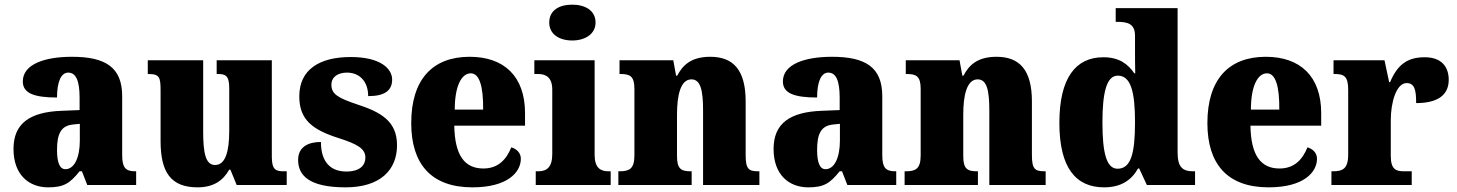

<svg xmlns="http://www.w3.org/2000/svg" viewBox="-20 -795 6259 825"><path d="M187 10C254 10 280 -7 322 -59H332L355 0H565V-59H561C519 -59 505 -75 505 -129V-382C505 -506 433 -551 289 -551C174 -551 78 -520 78 -445C78 -395 125 -376 225 -376C225 -447 244 -483 273 -483C306 -483 322 -449 322 -375V-322L246 -319C107 -314 38 -264 38 -155C38 -43 105 10 187 10ZM261 -68C236 -68 225 -98 225 -151C225 -220 242 -255 294 -260L323 -263V-191C323 -117 299 -68 261 -68Z M829 10C896 10 938 -18 965 -66H970L997 0H1212V-59H1200C1168 -59 1148 -63 1148 -120V-536H911V-477H915C947 -477 965 -472 965 -417V-233C965 -142 948 -86 904 -86C863 -86 853 -139 853 -230V-536H615V-477H618C666 -477 670 -462 670 -405V-189C670 -55 714 10 829 10Z M1465 10C1612 10 1686 -63 1686 -171C1686 -274 1617 -313 1516 -346C1429 -375 1404 -392 1404 -431C1404 -465 1433 -483 1471 -483C1522 -483 1562 -448 1562 -382C1633 -382 1665 -406 1665 -453C1665 -500 1615 -550 1487 -550C1354 -550 1266 -497 1266 -381C1266 -280 1323 -237 1437 -201C1514 -176 1550 -157 1550 -118C1550 -86 1528 -58 1468 -58C1404 -58 1359 -95 1359 -185C1305 -185 1261 -164 1261 -108C1261 -42 1307 10 1465 10Z M2010 10C2161 10 2218 -55 2218 -113C2218 -138 2200 -155 2177 -162C2156 -110 2121 -71 2057 -71C1976 -71 1934 -128 1932 -255H2236V-309C2236 -467 2146 -551 1998 -551C1839 -551 1747 -454 1747 -266C1747 -91 1832 10 2010 10ZM2056 -324H1934C1934 -425 1963 -480 2003 -480C2040 -480 2057 -424 2056 -324Z M2439 -621C2493 -621 2539 -648 2539 -698C2539 -751 2493 -775 2439 -775C2383 -775 2340 -751 2340 -698C2340 -648 2383 -621 2439 -621ZM2282 0H2604V-59H2594C2559 -59 2535 -75 2535 -130V-536H2276V-477H2293C2327 -477 2353 -461 2353 -410V-133C2353 -76 2329 -59 2293 -59H2282Z M2637 0H2952V-59H2948C2907 -59 2889 -69 2889 -124V-303C2889 -382 2903 -454 2951 -454C2991 -454 3001 -405 3001 -320V0H3243V-59H3239C3197 -59 3184 -68 3184 -129V-359C3184 -493 3132 -551 3032 -551C2949 -551 2913 -514 2890 -470H2885L2873 -536H2642V-477H2646C2687 -477 2706 -468 2706 -413V-127C2706 -68 2683 -59 2641 -59H2637Z M3453 10C3520 10 3546 -7 3588 -59H3598L3621 0H3831V-59H3827C3785 -59 3771 -75 3771 -129V-382C3771 -506 3699 -551 3555 -551C3440 -551 3344 -520 3344 -445C3344 -395 3391 -376 3491 -376C3491 -447 3510 -483 3539 -483C3572 -483 3588 -449 3588 -375V-322L3512 -319C3373 -314 3304 -264 3304 -155C3304 -43 3371 10 3453 10ZM3527 -68C3502 -68 3491 -98 3491 -151C3491 -220 3508 -255 3560 -260L3589 -263V-191C3589 -117 3565 -68 3527 -68Z M3867 0H4182V-59H4178C4137 -59 4119 -69 4119 -124V-303C4119 -382 4133 -454 4181 -454C4221 -454 4231 -405 4231 -320V0H4473V-59H4469C4427 -59 4414 -68 4414 -129V-359C4414 -493 4362 -551 4262 -551C4179 -551 4143 -514 4120 -470H4115L4103 -536H3872V-477H3876C3917 -477 3936 -468 3936 -413V-127C3936 -68 3913 -59 3871 -59H3867Z M4724 10C4797 10 4842 -21 4870 -71H4875L4908 0H5115V-59H5107C5061 -59 5040 -77 5040 -140V-760H4774V-701H4782C4823 -701 4857 -694 4857 -642V-593C4857 -554 4857 -510 4858 -480H4854C4827 -519 4790 -549 4721 -549C4602 -549 4532 -460 4532 -267C4532 -75 4602 10 4724 10ZM4782 -70C4735 -70 4717 -136 4717 -269C4717 -398 4735 -470 4783 -470C4840 -470 4857 -398 4857 -270C4857 -137 4840 -70 4782 -70Z M5431 10C5582 10 5639 -55 5639 -113C5639 -138 5621 -155 5598 -162C5577 -110 5542 -71 5478 -71C5397 -71 5355 -128 5353 -255H5657V-309C5657 -467 5567 -551 5419 -551C5260 -551 5168 -454 5168 -266C5168 -91 5253 10 5431 10ZM5477 -324H5355C5355 -425 5384 -480 5424 -480C5461 -480 5478 -424 5477 -324Z M5701 0H6046V-59H6013C5978 -59 5956 -67 5956 -126V-278C5956 -356 5980 -438 6024 -438C6059 -438 6065 -407 6065 -352C6148 -352 6205 -380 6205 -452C6205 -507 6175 -549 6102 -549C6028 -549 5985 -518 5953 -442H5949L5929 -536H5710V-477H5714C5755 -477 5773 -468 5773 -409V-131C5773 -68 5748 -59 5706 -59H5701Z"/></svg>

Font: Noto Serif Tamil SemiCondensed Black
Style: Italic
Weight: 900
Width: 4
Italic angle: -12°
Designer: Indian Type Foundry, Tom Grace, and the Monotype Design Team
Foundry: Monotype Imaging Inc.
Version: Version 2.003